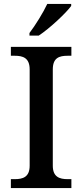

<svg xmlns="http://www.w3.org/2000/svg" viewBox="-20 -951 416 971"><path d="M129 -784V-771H176C231 -807 315 -886 340 -921V-931H219C198 -886 158 -822 129 -784ZM35 0H341V-45H322C281 -45 247 -56 247 -113V-600C247 -659 280 -669 322 -669H341V-714H35V-669H55C95 -669 130 -659 130 -600V-113C130 -55 95 -45 55 -45H35Z"/></svg>

Font: Noto Serif Malayalam Medium
Style: Regular
Weight: 500
Designer: Indian type Foundry, Jelle Bosma, Monotype Design Team
Foundry: Monotype Imaging Inc.
Version: Version 2.104